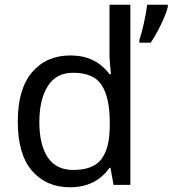

<svg xmlns="http://www.w3.org/2000/svg" viewBox="-20 -846 728 810"><path d="M275 -56Q175 -56 115 -125.5Q55 -195 55 -333Q55 -471 115.5 -541.5Q176 -612 276 -612Q318 -612 349 -601.5Q380 -591 403 -573Q426 -555 442 -533H448Q447 -546 444.5 -571.5Q442 -597 442 -612V-826H530V-66H459L446 -138H442Q426 -115 403 -96.5Q380 -78 348.5 -67Q317 -56 275 -56ZM289 -129Q374 -129 408.5 -175.5Q443 -222 443 -316V-332Q443 -432 410 -485.5Q377 -539 288 -539Q217 -539 181.5 -482.5Q146 -426 146 -331Q146 -235 181.5 -182Q217 -129 289 -129ZM688 -817Q684 -799 672.5 -772Q661 -745 646 -716.5Q631 -688 616 -666H568V-678Q573 -692 578 -711Q583 -730 587.5 -750.5Q592 -771 595.5 -790.5Q599 -810 601 -826H688Z"/></svg>

Font: Noto Sans Malayalam UI
Style: Regular
Weight: 400
Designer: Jelle Bosma - Monotype Design Team
Foundry: Monotype Imaging Inc.
Version: Version 2.104